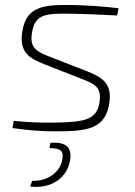

<svg xmlns="http://www.w3.org/2000/svg" viewBox="-20 -514 540 769"><path d="M264 -494C148 -496 84 -485 69 -386C57 -304 97 -281 157 -257L310 -197C358 -178 387 -165 379 -107C369 -36 324 -25 202 -23C143 -22 94 -24 35 -30L30 -1C102 9 148 12 204 12C329 12 403 3 418 -102C429 -179 392 -204 325 -230L171 -290C121 -310 99 -327 108 -382C120 -457 160 -461 265 -459C328 -458 390 -455 449 -452L455 -481C397 -488 328 -493 264 -494ZM182 58 178 79C223 80 235 90 230 123C223 172 174 213 109 210L101 233C187 244 251 196 261 126C269 73 241 54 182 58Z"/></svg>

Font: Exo 2 Extra Light
Style: Italic
Weight: 250
Italic angle: -8°
Designer: Natanael Gama
Version: Version 1.001;PS 001.001;hotconv 1.0.88;makeotf.lib2.5.64775